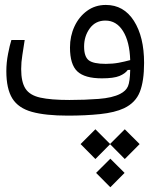

<svg xmlns="http://www.w3.org/2000/svg" viewBox="-20 -478 626 797"><path d="M261.7 2Q168.5 2 112.3 -13.7Q56.2 -29.3 31.2 -69.3Q6.3 -109.4 6.3 -182.6Q6.3 -217.8 13.4 -254.4Q20.5 -291 27.3 -312H82.5Q77.1 -278.3 72.8 -249.5Q67.9 -220.2 67.9 -191.4Q67.9 -137.7 85.7 -110.1Q103.5 -82.5 147.2 -72.8Q190.9 -63 268.1 -63Q331.5 -63 389.2 -67.4Q446.8 -71.8 479 -88.4Q502.9 -100.6 511.2 -119.9Q519.5 -139.2 520.5 -188L510.3 -187.5Q499.5 -172.4 475.8 -162.6Q452.1 -152.8 402.8 -152.8Q332 -152.8 301.3 -181.4Q270.5 -210 270.5 -280.8Q270.5 -328.1 289.1 -368.2Q307.6 -408.2 341.3 -432.9Q375 -457.5 419.4 -457.5Q493.7 -457.5 535.9 -391.4Q578.1 -325.2 578.1 -216.8Q578.1 -141.6 560.5 -96.7Q543 -51.8 495.1 -28.8Q456.5 -10.7 395.5 -4.4Q334.5 2 261.7 2ZM520.5 -228.5Q518.1 -305.2 490.7 -348.9Q463.4 -392.6 417.5 -392.6Q376.5 -392.6 352.8 -360.4Q329.1 -328.1 329.1 -284.7Q329.1 -243.2 348.1 -228Q367.2 -212.9 418.9 -212.9Q447.8 -212.9 472.7 -217.5Q497.6 -222.2 520.5 -228.5ZM498 58.6 559.6 120.1 498 182.1 437 120.6 376 182.1 314.5 120.1 376 58.6 437 119.6ZM438 180.7 497.1 239.7 438 299.3 378.9 239.7Z"/></svg>

Font: CaskaydiaCove NFP Light
Style: Regular
Weight: 300
Designer: Aaron Bell
Foundry: Saja Typeworks
Version: Version 2111.001; VTT 6.35;Nerd Fonts 3.1.1